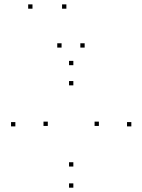

<svg xmlns="http://www.w3.org/2000/svg" viewBox="-20 -848 660 890"><path d="M588.8 -262.1V-282.1H568.8V-262.1ZM320 -545.8V-565.8H300V-545.8ZM51.2 -262.1V-282.1H31.2V-262.1ZM320 22V2H300V22ZM201.6 -264.2V-284.2H181.6V-264.2ZM320 -452.3V-472.3H300V-452.3ZM438.4 -264.2V-284.2H418.4V-264.2ZM320 -76V-96H300V-76ZM372.4 -627.4V-647.4H352.4V-627.4ZM287.7 -807.7V-827.7H267.7V-807.7ZM130.6 -807.7V-827.7H110.6V-807.7ZM265.4 -627.4V-647.4H245.4V-627.4Z"/></svg>

Font: Monaspace Xenon Dots Var
Style: Regular
Weight: 400
Designer: Riley Cran and the Lettermatic Team
Version: Version 1.100 (Monaspace Xenon Dots)